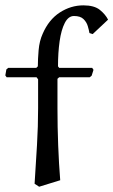

<svg xmlns="http://www.w3.org/2000/svg" viewBox="-21 -689 426 721"><path d="M9.8 -434.1H115.2L121.1 -439.9Q121.1 -465.8 124 -500.5Q127 -535.2 139.2 -562Q162.1 -615.2 203.6 -642.1Q245.1 -668.9 292 -668.9Q333 -668.9 354 -651.9Q375 -634.8 384.8 -615.2L327.1 -561L314.9 -564.9Q313 -576.2 308.6 -591.1Q304.2 -606 292.5 -617.4Q280.8 -628.9 256.8 -628.9Q235.8 -628.9 222.4 -603Q209 -577.1 202.9 -534.2Q196.8 -491.2 196.8 -439.9L201.2 -434.1H325.2L330.1 -426.8L323.2 -404.8L315.9 -398.9H201.2L194.8 -393.1V-282.2Q194.8 -212.4 197.5 -142.8Q200.2 -73.2 205.1 -12.2L126 12.2L108.9 1Q113.8 -73.2 117.9 -144Q122.1 -214.8 122.1 -283.2V-391.1L116.2 -398.9H3.9L-1 -405.8L2.9 -428.2Z"/></svg>

Font: Aref Ruqaa
Style: Regular
Weight: 400
Designer: Abdullah Aref
Version: Version 1.002